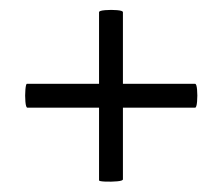

<svg xmlns="http://www.w3.org/2000/svg" viewBox="-20 -378 438 378"><path d="M34 -166Q31 -166 30 -178Q29 -190 30 -201.5Q31 -213 33 -213H364Q367 -213 368 -201.5Q369 -190 368 -178Q367 -166 364 -166ZM222 -25Q222 -22 210.5 -21Q199 -20 187 -20.5Q175 -21 175 -23V-354Q175 -357 187 -358Q199 -359 210.5 -358Q222 -357 222 -354Z"/></svg>

Font: Cormorant Light
Style: Bold Italic
Weight: 700
Italic angle: -10°
Version: Version 4.000